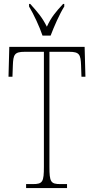

<svg xmlns="http://www.w3.org/2000/svg" viewBox="-20 -951 476 971"><path d="M195 -771H236C253 -816 281 -880 305 -918V-931H299C262 -891 239 -864 217 -816C193 -864 169 -891 133 -931H127V-918C150 -880 180 -816 195 -771ZM112 0H319V-20H286C236 -20 230 -31 230 -108V-689H330C382 -689 388 -675 390 -620L392 -563H412L408 -714H27L23 -563H43L45 -620C47 -675 53 -689 105 -689H202V-108C202 -31 196 -20 146 -20H112Z"/></svg>

Font: Noto Serif Hebrew ExtraCondensed Thin
Style: Regular
Weight: 100
Width: 2
Designer: Monotype Design Team
Foundry: Monotype Imaging Inc.
Version: Version 2.004